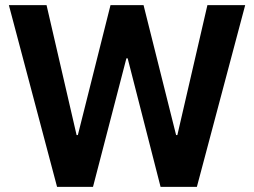

<svg xmlns="http://www.w3.org/2000/svg" viewBox="-20 -729 990 749"><path d="M667 -202.1 540 -709H411.1L283.7 -202.1H278.8L161.6 -709H14.6L202.6 0H342.8L473.1 -501.5H478L606.4 0H748L936.5 -709H789.1L671.9 -202.1Z"/></svg>

Font: Estedad Bold
Style: Regular
Weight: 700
Designer: Amin Abedi
Version: Version 7.3